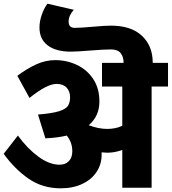

<svg xmlns="http://www.w3.org/2000/svg" viewBox="-20 -1018 931 1041"><path d="M891 -549H802V0H643V-205Q602 -190 562 -190Q551 -190 531 -192V-178Q531 -128 504 -86.5Q477 -45 426.5 -21Q376 3 309 3Q210 3 134.5 -49.5Q59 -102 0 -184L77 -283Q127 -214 187 -169.5Q247 -125 303 -125Q335 -125 353.5 -144.5Q372 -164 372 -198Q372 -246 342 -283Q293 -271 226 -268L186 -397Q262 -403 300 -415Q338 -427 349 -445Q360 -463 360 -491Q360 -522 341.5 -542.5Q323 -563 287 -563Q234 -563 140 -487L74 -607Q126 -646 176.5 -669Q227 -692 279 -692Q342 -692 397 -666Q452 -640 485.5 -589.5Q519 -539 519 -468Q519 -388 461 -339Q514 -319 562 -319Q607 -319 643 -336V-549H533V-677H650V-680Q650 -709 634.5 -729.5Q619 -750 581 -750Q545 -750 469 -744Q397 -738 364 -738Q283 -738 238.5 -772Q194 -806 194 -869Q194 -901 206 -936.5Q218 -972 237 -998L380 -965Q352 -933 352 -901Q352 -867 385 -867Q416 -867 484 -873Q550 -879 581 -879Q691 -879 749.5 -824Q808 -769 808 -679V-677H891Z"/></svg>

Font: Martel Sans Black
Style: Regular
Weight: 900
Designer: Dan Reynolds and Mathieu Réguer
Foundry: Dan Reynolds and Mathieu Réguer
Version: Version 1.002; ttfautohint (v1.1) -l 5 -r 5 -G 72 -x 0 -D la